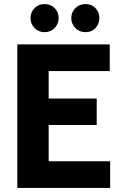

<svg xmlns="http://www.w3.org/2000/svg" viewBox="-20 -923 598 943"><path d="M65 0V-705H519V-574H149L219 -662V-42L149 -131H521V0ZM166 -309V-439H455V-309ZM199 -765Q169 -765 149.5 -785.5Q130 -806 130 -834Q130 -863 149.5 -883Q169 -903 199 -903Q229 -903 248.5 -883Q268 -863 268 -834Q268 -806 248.5 -785.5Q229 -765 199 -765ZM400 -765Q370 -765 350 -785.5Q330 -806 330 -834Q330 -863 350 -883Q370 -903 400 -903Q430 -903 449 -883Q468 -863 468 -834Q468 -806 449 -785.5Q430 -765 400 -765Z"/></svg>

Font: TikTok Sans 24pt
Style: Bold
Weight: 700
Version: Version 4.000